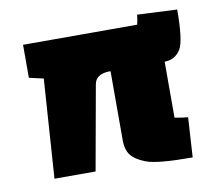

<svg xmlns="http://www.w3.org/2000/svg" viewBox="-66 -612 788 699"><g transform="rotate(-10 328.5 -262.5)"><path d="M55 -500H477Q481 -517 483 -536L630 -529Q630 -416 612 -384Q591 -350 552 -350V-143Q584 -137 601 -136L592 11Q464 11 423 -4Q372 -23 360 -52Q352 -70 352 -94V-350H345Q297 -348 291 -312L235 0H83L108 -366L55 -378Z"/></g></svg>

Font: Changa One
Style: Regular
Weight: 400
Designer: Eduardo Rodriguez Tunni
Foundry: Eduardo Rodriguez Tunni
Version: Version 1.003